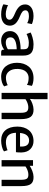

<svg xmlns="http://www.w3.org/2000/svg" viewBox="1247 -2099 860 3394"><g transform="rotate(90 1677.0 -402.0)"><path d="M55.7 -32.2 72.3 -114.7Q88.4 -103.5 135.3 -88.9Q182.1 -74.2 229 -73.7Q277.3 -73.2 303 -90.8Q328.6 -108.4 328.6 -140.6Q328.6 -156.7 320.3 -170.7Q312 -184.6 294.4 -196.5Q276.9 -208.5 259 -217.5Q241.2 -226.6 213.9 -237.8Q139.2 -269 98.6 -311.5Q58.1 -354 58.6 -418.9Q59.1 -466.3 87.2 -499.8Q115.2 -533.2 160.2 -548.8Q205.1 -564.5 261.7 -564.5Q307.6 -564.5 347.9 -554.7Q388.2 -544.9 405.8 -535.2L388.2 -451.7Q374.5 -463.4 339.1 -473.4Q303.7 -483.4 266.6 -483.4Q216.8 -483.4 190.2 -467.8Q163.6 -452.1 162.6 -424.8Q161.6 -389.6 187.5 -367.9Q213.4 -346.2 271 -323.2Q296.4 -313 317.1 -302.5Q337.9 -292 360.6 -276.1Q383.3 -260.3 398.4 -242.7Q413.6 -225.1 423.6 -200.7Q433.6 -176.3 433.6 -148.9Q433.6 -73.7 380.6 -33Q327.6 7.8 234.9 7.8Q179.7 7.8 128.7 -4.4Q77.6 -16.6 55.7 -32.2Z M700.7 7.8Q625 7.8 577.4 -34.7Q529.8 -77.1 529.8 -149.4Q529.8 -202.1 558.3 -240.7Q586.9 -279.3 637.7 -300.3Q728.5 -336.4 850.6 -336.4V-391.6Q850.6 -420.4 844 -438.2Q837.4 -456.1 821.5 -465.6Q805.7 -475.1 785.6 -478.3Q765.6 -481.4 733.4 -481.4Q697.8 -481.4 649.9 -468.3Q602.1 -455.1 581.1 -440.9L554.2 -513.2Q577.6 -527.8 640.9 -546.4Q704.1 -564.9 761.7 -564.9Q800.3 -564.9 829.6 -560.3Q858.9 -555.7 884.8 -543.7Q910.6 -531.7 927 -512Q943.4 -492.2 952.9 -460.4Q962.4 -428.7 962.4 -385.7V7.8H914.6Q897.9 7.8 889.4 6.6Q880.9 5.4 872.6 0.5Q864.3 -4.4 860.8 -14.9Q857.4 -25.4 857.4 -43V-46.9Q832.5 -24.4 790 -8.3Q747.6 7.8 700.7 7.8ZM735.4 -74.2Q768.6 -74.2 804.7 -87.6Q840.8 -101.1 850.6 -112.3V-267.1Q815.4 -267.1 771.7 -260.3Q728 -253.4 701.2 -240.7Q671.9 -227.1 656 -208Q640.1 -189 640.1 -159.2Q640.1 -74.2 735.4 -74.2Z M1089.8 -272.5Q1089.8 -334.5 1106.9 -387.2Q1124 -439.9 1157 -479.7Q1189.9 -519.5 1241.9 -542Q1293.9 -564.5 1359.9 -564.5Q1407.7 -564.5 1444.6 -555.4Q1481.4 -546.4 1497.6 -535.6L1480.5 -447.8Q1437 -478 1356 -478Q1326.7 -478 1300 -467.3Q1273.4 -456.5 1251 -435.1Q1228.5 -413.6 1214.6 -376.5Q1200.7 -339.4 1198.7 -291Q1195.3 -189.9 1239.5 -133.3Q1283.7 -76.7 1353.5 -76.7Q1391.6 -76.7 1427.7 -86.2Q1463.9 -95.7 1485.4 -108.4L1507.3 -45.4Q1481.9 -21.5 1435.1 -6.8Q1388.2 7.8 1335.9 7.8Q1277.8 7.8 1230.7 -13.7Q1183.6 -35.2 1153.1 -72.8Q1122.6 -110.4 1106.2 -161.4Q1089.8 -212.4 1089.8 -272.5Z M1621.6 0V-812.5H1733.4V-581.5L1728.5 -501.5Q1763.2 -526.4 1814.2 -544.9Q1865.2 -563.5 1914.6 -564.9Q2005.4 -566.9 2045.7 -513.9Q2085.9 -460.9 2085.9 -339.8V0H1973.6V-346.2Q1973.6 -416.5 1950.7 -445.8Q1927.7 -475.1 1867.7 -472.2Q1838.9 -471.2 1801.5 -458Q1764.2 -444.8 1733.4 -422.4V0Z M2466.3 7.8Q2347.2 7.8 2282.5 -67.6Q2217.8 -143.1 2217.8 -279.3Q2217.8 -340.3 2234.1 -391.8Q2250.5 -443.4 2281.2 -481.4Q2312 -519.5 2360.1 -541.5Q2408.2 -563.5 2468.3 -564.5Q2555.7 -565.9 2613.8 -511Q2671.9 -456.1 2675.3 -353.5Q2675.3 -278.8 2669.9 -253.9H2327.1Q2327.1 -252.4 2327.4 -249.8Q2327.6 -247.1 2327.6 -245.6Q2335.9 -76.2 2496.1 -76.2Q2526.4 -76.2 2571 -85.4Q2615.7 -94.7 2635.3 -106L2656.2 -42.5Q2629.4 -20.5 2574.2 -6.3Q2519 7.8 2466.3 7.8ZM2462.4 -486.3Q2409.2 -486.3 2374 -448.5Q2338.9 -410.6 2330.1 -326.2H2570.3Q2580.1 -486.3 2462.4 -486.3Z M2810.5 0V-555.7H2910.6L2911.1 -497.1Q2948.2 -522.5 3001.5 -543Q3054.7 -563.5 3104.5 -564.9Q3194.3 -567.4 3232.2 -518.1Q3270 -468.8 3270 -347.2V0H3158.2V-346.2Q3158.2 -418.9 3137.7 -447.8Q3117.2 -476.6 3056.2 -473.1Q3027.3 -472.2 2990.2 -458.5Q2953.1 -444.8 2922.4 -422.4V0Z"/></g></svg>

Font: HaufeMerriweatherSans
Style: Regular
Weight: 400
Designer: Eben Sorkin ( eben@eyebytes.com )
Foundry: Eben Sorkin
Version: Version 1.56